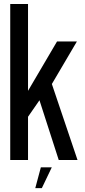

<svg xmlns="http://www.w3.org/2000/svg" viewBox="-20 -805 430 966"><path d="M176.5 -307 275.5 0H370L238.5 -389.5ZM31.5 0H121V-217.5L181 -304L237.5 -376.5L367 -596.5H267L121 -348V-785H31.5ZM157.5 141.5H190.5L240.5 37H185.5Z"/></svg>

Font: Anybody Condensed
Style: Regular
Weight: 400
Width: 3
Designer: Tyler Finck
Foundry: Etcetera Type Company
Version: Version 1.113;gftools[0.9.25]